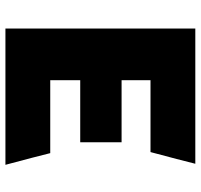

<svg xmlns="http://www.w3.org/2000/svg" viewBox="-36 -703 739 707"><g transform="rotate(90 333.5 -349.5)"><path d="M85 -699.2Q251 -699.2 583 -699.2Q569.3 -643.6 540 -534.2Q452.1 -534.2 275.4 -534.2Q275.4 -499 275.4 -427.7Q351.6 -427.7 503.9 -427.7Q503.9 -377 503.9 -275.4Q427.7 -275.4 275.4 -275.4Q275.4 -238.3 275.4 -165Q365.2 -165 543.9 -165Q557.6 -109.4 586.9 0Q418.9 0 85 0Q85 -116.2 85 -349.6Q85 -465.8 85 -699.2Z"/></g></svg>

Font: Big-Shock
Style: Black
Weight: 400